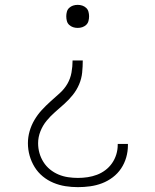

<svg xmlns="http://www.w3.org/2000/svg" viewBox="-20 -548 640 791"><path d="M300 -433Q290 -433 281 -436Q272 -439 265 -445.5Q258 -452 255.5 -461.5Q253 -471 253 -481Q253 -490 255.5 -499.5Q258 -509 265 -515.5Q272 -522 281 -525Q290 -528 300 -528Q310 -528 319 -525Q328 -522 335 -515.5Q342 -509 344.5 -499.5Q347 -490 347 -481Q347 -471 344.5 -461.5Q342 -452 335 -445.5Q328 -439 319 -436Q310 -433 300 -433ZM301 223Q275 223 249.5 219Q224 215 200 205Q176 195 156 178.5Q136 162 122.5 140Q109 118 102 93Q95 68 95 42Q95 17 102 -7.5Q109 -32 122 -54Q135 -76 152 -94.5Q169 -113 188 -130Q207 -147 226 -164Q245 -181 257.5 -202.5Q270 -224 274.5 -249Q279 -274 279 -299H321Q321 -274 318.5 -249Q316 -224 306 -200.5Q296 -177 280 -157Q264 -137 245 -120Q226 -103 207 -86.5Q188 -70 172 -50.5Q156 -31 146.5 -7Q137 17 137 42Q137 63 142.5 82.5Q148 102 159 119.5Q170 137 186 150Q202 163 221 171Q240 179 260.5 182Q281 185 301 185Q321 185 341 182Q361 179 379.5 172Q398 165 414 153Q430 141 441.5 124.5Q453 108 459 88.5Q465 69 465 49V45H507V51Q507 76 500 100.5Q493 125 479 146Q465 167 444.5 182.5Q424 198 400.5 207Q377 216 351.5 219.5Q326 223 301 223Z"/></svg>

Font: Iosevka Extralight Extended
Style: Regular
Weight: 200
Width: 7
Monospace: yes
Designer: Belleve Invis
Foundry: Belleve Invis
Version: Version 32.5.0; ttfautohint (v1.8.4)